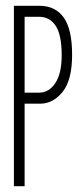

<svg xmlns="http://www.w3.org/2000/svg" viewBox="-20 -643 290 663"><path d="M28 0V-623H116Q171 -623 200 -582.5Q229 -542 229 -454Q229 -366 196 -325.5Q163 -285 119 -285H65V0ZM65 -323H115Q149 -323 171 -356Q193 -389 193 -452Q193 -522 172.5 -553.5Q152 -585 115 -585H65Z"/></svg>

Font: Inconsolata UltraCondensed Light
Style: Regular
Weight: 300
Width: 1
Monospace: yes
Designer: Raph Levien, Cyreal, Brenton Simpson
Foundry: Raph Levien, Cyreal, Google
Version: Version 3.001; ttfautohint (v1.8.2.53-6de2)